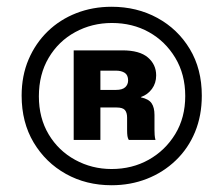

<svg xmlns="http://www.w3.org/2000/svg" viewBox="-20 -758 661 568"><path d="M310 -210Q235 -210 175 -243.5Q115 -277 79.5 -336.5Q44 -396 44 -475Q44 -534 64.5 -582Q85 -630 121 -665Q157 -700 205.5 -719Q254 -738 310 -738Q385 -738 445.5 -705Q506 -672 541.5 -613Q577 -554 577 -475Q577 -416 557 -367.5Q537 -319 500 -283.5Q463 -248 414.5 -229Q366 -210 310 -210ZM310 -258Q371 -258 420 -285.5Q469 -313 498.5 -361.5Q528 -410 528 -474Q528 -538 498.5 -587Q469 -636 420.5 -663Q372 -690 311 -690Q252 -690 202.5 -663Q153 -636 124 -587Q95 -538 95 -473Q95 -409 124 -360.5Q153 -312 202.5 -285Q252 -258 310 -258ZM198 -344V-609H342Q393 -609 417.5 -588Q442 -567 442 -535Q442 -512 429.5 -495Q417 -478 397 -471V-470Q420 -465 428.5 -452.5Q437 -440 437 -418V-374Q437 -367 437.5 -359Q438 -351 440 -344H361Q358 -349 357 -355.5Q356 -362 356 -374V-410Q356 -425 349.5 -432.5Q343 -440 325 -440H264V-492H323Q342 -492 350.5 -500Q359 -508 359 -520Q359 -536 349 -542.5Q339 -549 323 -549H277V-344Z"/></svg>

Font: Mona Sans ExtraLight ExtraBold
Style: Regular
Weight: 800
Version: Version 2.000